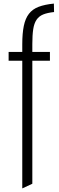

<svg xmlns="http://www.w3.org/2000/svg" viewBox="-20 -829 326 1069"><path d="M104 -491H28V-540H104V-582Q104 -643 112.5 -684.5Q121 -726 141 -752Q161 -778 195 -791Q229 -804 280 -809L281 -762Q244 -758 220.5 -748.5Q197 -739 183.5 -719Q170 -699 165 -666.5Q160 -634 160 -584V-540H258V-491H160V194L104 220Z"/></svg>

Font: Encode Sans Compressed
Style: Light
Weight: 300
Designer: Pablo Impallari, Andres Torresi
Foundry: Pablo Impallari, Andres Torresi
Version: Version 1.000; ttfautohint (v1.00) -l 8 -r 50 -G 200 -x 14 -